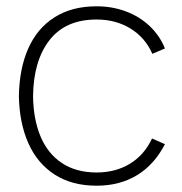

<svg xmlns="http://www.w3.org/2000/svg" viewBox="-20 -575 579 610"><path d="M287 15Q208.5 15 153.5 -20.5Q98.5 -56 70 -120.2Q41.5 -184.5 40 -270Q41.5 -357.5 70 -421.5Q98.5 -485.5 153.5 -520.2Q208.5 -555 287 -555Q336.5 -555 380 -538.8Q423.5 -522.5 455.5 -492.2Q487.5 -462 504 -421L464 -404Q441.5 -455.5 394.8 -484.2Q348 -513 287 -513Q188.5 -513 137.5 -447.8Q86.5 -382.5 85 -270Q86 -195.5 109 -141Q132 -86.5 177 -56.8Q222 -27 287 -27Q347 -27 392.8 -54.8Q438.5 -82.5 463 -135L504 -117Q470.5 -52 415.5 -18.5Q360.5 15 287 15Z"/></svg>

Font: Hauora
Style: Regular
Weight: 400
Designer: Wayne Shih
Foundry: WCYS
Version: Version 1.001